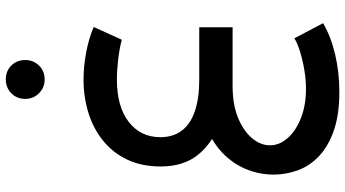

<svg xmlns="http://www.w3.org/2000/svg" viewBox="-284 -538 1190 662"><g transform="rotate(-90 311.0 -207.0)"><path d="M325 368Q244 368 189 348Q134 328 101 295.5Q68 263 54 222.5Q40 182 40 142Q40 92 59 46Q78 0 116 -36Q154 -72 211 -93.5Q268 -115 344 -115V0Q282 0 236.5 18.5Q191 37 166 66.5Q141 96 141 129Q141 162 166.5 190.5Q192 219 236 236Q280 253 335 253Q366 253 399.5 247.5Q433 242 462.5 233Q492 224 510 213L562 312Q516 339 454.5 353.5Q393 368 325 368ZM344 0V-115H548V0ZM368 -21Q286 -21 217.5 -45Q149 -69 108.5 -119Q68 -169 68 -248Q68 -314 92 -364Q116 -414 158 -447.5Q200 -481 254 -497.5Q308 -514 368 -514Q412 -514 460.5 -505Q509 -496 549 -479L505 -382Q476 -390 437.5 -394.5Q399 -399 369 -399Q274 -399 221.5 -358Q169 -317 169 -249Q169 -206 191 -176Q213 -146 257.5 -130.5Q302 -115 368 -115ZM368 -648Q340 -648 320.5 -667.5Q301 -687 301 -715Q301 -744 320.5 -763Q340 -782 368 -782Q397 -782 416 -763Q435 -744 435 -715Q435 -687 416 -667.5Q397 -648 368 -648Z"/></g></svg>

Font: Alexandria
Style: Regular
Weight: 400
Designer: Mohamed Gaber
Foundry: Kief Type Foundry
Version: Version 5.100